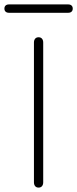

<svg xmlns="http://www.w3.org/2000/svg" viewBox="-58 -845 350 871"><path d="M96 -18V-652Q96 -663 101.5 -669.5Q107 -676 117 -676Q127 -676 132.5 -669.5Q138 -663 138 -652V-18Q138 -7 132.5 -0.5Q127 6 117 6Q107 6 101.5 -0.5Q96 -7 96 -18ZM-38 -806Q-38 -815 -32.5 -820Q-27 -825 -17 -825H251Q261 -825 266.5 -820Q272 -815 272 -806Q272 -797 266.5 -792Q261 -787 251 -787H-17Q-27 -787 -32.5 -792Q-38 -797 -38 -806Z"/></svg>

Font: SN Pro Thin
Style: Regular
Weight: 200
Designer: Tobias Whetton
Foundry: Supernotes
Version: Version 1.003;Glyphs 3.3 (3324)